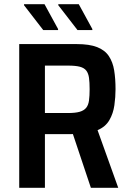

<svg xmlns="http://www.w3.org/2000/svg" viewBox="-20 -899 625 919"><path d="M72 0V-688H347Q408 -688 445 -673.5Q482 -659 501 -630.5Q520 -602 526.5 -562Q533 -522 533 -472Q533 -435 527.5 -395.5Q522 -356 503.5 -324Q485 -292 447 -276L546 0H415L323 -275L356 -261Q349 -259 340 -258Q331 -257 320 -257H195V0ZM195 -358H305Q341 -358 361.5 -364Q382 -370 392.5 -383Q403 -396 406 -418Q409 -440 409 -472Q409 -505 406 -526.5Q403 -548 393 -561Q383 -574 362.5 -579.5Q342 -585 306 -585H195ZM422 -755H351L259 -874V-879H357L422 -760ZM258 -755H187L95 -874V-879H193L258 -760Z"/></svg>

Font: Saira SemiCondensed SemiBold
Style: Regular
Weight: 600
Width: 4
Designer: Hector Gatti with collaboration of the Omnibus-Type team
Foundry: Omnibus-Type
Version: Version 1.101